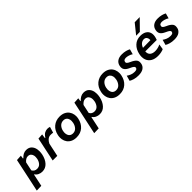

<svg xmlns="http://www.w3.org/2000/svg" viewBox="223 -2163 3743 3743"><g transform="rotate(-45 2095.0 -291.0)"><path d="M-25 196Q-13.5 142.5 -2.5 89.5Q9 37 22 -24.5L73.5 -267Q84.5 -319 97 -377.5Q109 -435.5 122.5 -498L236 -504.5L226.5 -436.5H237.5Q266 -469.5 303.5 -490.2Q341 -511 385 -511Q456 -511 497 -471.2Q538 -431.5 550.5 -366.5Q555.5 -338 555.5 -308Q555.5 -268.5 547 -226Q524.5 -119 464.5 -53.2Q404.5 12.5 315 12.5Q268.5 12.5 228 -7Q187.5 -26.5 165.5 -62.5H157L147.5 -18Q135.5 38.5 125 88.5Q114.5 138 103 192ZM280 -98.5Q338 -98.5 372 -137.8Q406 -177 418.5 -236Q423.5 -261.5 423.5 -284.5Q423.5 -301.5 421 -317.5Q414 -355 390.2 -378.5Q366.5 -402 324.5 -402Q294.5 -402 267.2 -385.5Q240 -369 216.5 -340L178 -159Q210 -98.5 280 -98.5Z M609 0Q620.5 -54 631.5 -104.5Q642 -154.5 655 -217L665.5 -266.5Q676.5 -318.5 689 -377Q701.5 -435.5 714.5 -498L823 -504.5L810 -414H821Q859.5 -475 899 -493Q938.5 -511 972.5 -511Q989 -511 1005.8 -508Q1022.5 -505 1035 -500.5L998 -377Q979 -380.5 963 -381.5Q947 -382.5 929.5 -382.5Q911 -382.5 888.5 -374.8Q866 -367 842.2 -344.5Q818.5 -322 795.5 -278L781 -210.5Q769 -153.5 758.5 -104Q748 -54.5 736 0Z M1261 12.5Q1191.5 12.5 1142.5 -11.5Q1093.5 -35.5 1064.8 -76.5Q1036 -117.5 1027.5 -169Q1024 -191 1024 -213.5Q1024 -244 1030.5 -276Q1053.5 -387.5 1128 -449.2Q1202.5 -511 1308 -511Q1375.5 -511 1424.5 -487.5Q1473.5 -464 1502.8 -423.2Q1532 -382.5 1541 -331Q1545 -308.5 1545 -285.5Q1545 -255 1538 -223Q1515.5 -115.5 1443 -51.5Q1370.5 12.5 1261 12.5ZM1265 -92.5Q1323.5 -92.5 1360.8 -134.2Q1398 -176 1410 -235.5Q1415.5 -261 1415.5 -284.5Q1415.5 -303 1412 -320.5Q1403.5 -359 1377 -382.5Q1350.5 -406 1306.5 -406Q1248.5 -406 1209.8 -365.5Q1171 -325 1158.5 -263Q1153.5 -239.5 1153.5 -217.5Q1153.5 -197.5 1157.5 -179.5Q1165.5 -140.5 1192.5 -116.5Q1219.5 -92.5 1265 -92.5Z M1558 196Q1569.5 142.5 1580.5 89.5Q1592 37 1605 -24.5L1656.5 -267Q1667.5 -319 1680 -377.5Q1692 -435.5 1705.5 -498L1819 -504.5L1809.5 -436.5H1820.5Q1849 -469.5 1886.5 -490.2Q1924 -511 1968 -511Q2039 -511 2080 -471.2Q2121 -431.5 2133.5 -366.5Q2138.5 -338 2138.5 -308Q2138.5 -268.5 2130 -226Q2107.5 -119 2047.5 -53.2Q1987.5 12.5 1898 12.5Q1851.5 12.5 1811 -7Q1770.5 -26.5 1748.5 -62.5H1740L1730.5 -18Q1718.5 38.5 1708 88.5Q1697.5 138 1686 192ZM1863 -98.5Q1921 -98.5 1955 -137.8Q1989 -177 2001.5 -236Q2006.5 -261.5 2006.5 -284.5Q2006.5 -301.5 2004 -317.5Q1997 -355 1973.2 -378.5Q1949.5 -402 1907.5 -402Q1877.5 -402 1850.2 -385.5Q1823 -369 1799.5 -340L1761 -159Q1793 -98.5 1863 -98.5Z M2451 12.5Q2381.5 12.5 2332.5 -11.5Q2283.5 -35.5 2254.8 -76.5Q2226 -117.5 2217.5 -169Q2214 -191 2214 -213.5Q2214 -244 2220.5 -276Q2243.5 -387.5 2318 -449.2Q2392.5 -511 2498 -511Q2565.5 -511 2614.5 -487.5Q2663.5 -464 2692.8 -423.2Q2722 -382.5 2731 -331Q2735 -308.5 2735 -285.5Q2735 -255 2728 -223Q2705.5 -115.5 2633 -51.5Q2560.5 12.5 2451 12.5ZM2455 -92.5Q2513.5 -92.5 2550.8 -134.2Q2588 -176 2600 -235.5Q2605.5 -261 2605.5 -284.5Q2605.5 -303 2602 -320.5Q2593.5 -359 2567 -382.5Q2540.5 -406 2496.5 -406Q2438.5 -406 2399.8 -365.5Q2361 -325 2348.5 -263Q2343.5 -239.5 2343.5 -217.5Q2343.5 -197.5 2347.5 -179.5Q2355.5 -140.5 2382.5 -116.5Q2409.5 -92.5 2455 -92.5Z M2966 12.5Q2899.5 12.5 2849.8 -2.5Q2800 -17.5 2767.5 -37.5L2798.5 -148Q2829.5 -125 2870.8 -108Q2912 -91 2960.5 -91Q2988.5 -91 3008.2 -97.8Q3028 -104.5 3034.5 -128Q3036 -133.5 3036 -138.5Q3036 -155 3020.5 -169Q3000.5 -187 2942.5 -212.5Q2877 -241.5 2850.5 -280.5Q2832.5 -306.5 2832.5 -342.5Q2832.5 -360.5 2837 -381Q2850.5 -444 2898.5 -477.2Q2946.5 -510.5 3023 -510.5Q3082 -510.5 3129.5 -497.8Q3177 -485 3206.5 -467.5L3177 -361Q3147 -383 3105.2 -395.2Q3063.5 -407.5 3036 -407.5Q3013.5 -407.5 2992.8 -399.5Q2972 -391.5 2965.5 -364Q2964 -358.5 2964 -353Q2964 -338.5 2974 -326Q2987.5 -308.5 3038 -286Q3111 -254.5 3144.5 -216.5Q3168 -189 3168 -147.5Q3168 -130.5 3164 -111Q3152.5 -55 3104 -21.2Q3055.5 12.5 2966 12.5Z M3505 12.5Q3417.5 12.5 3358.5 -22.5Q3299.5 -57.5 3276 -121.5Q3262.5 -158 3262.5 -202Q3262.5 -235 3270 -272Q3292.5 -380.5 3361.8 -445.5Q3431 -510.5 3533.5 -510.5Q3609.5 -510.5 3657.2 -481.8Q3705 -453 3722.5 -402Q3731 -376 3731 -346Q3731 -317.5 3723 -284.5Q3715 -253.5 3705.5 -227H3389Q3388.5 -219 3388.5 -211.5Q3388.5 -157.5 3423 -127.5Q3462 -93.5 3531.5 -93.5Q3564.5 -93.5 3605 -102.5Q3645.5 -111.5 3678 -129.5L3661 -18.5Q3641 -7.5 3598.8 2.5Q3556.5 12.5 3505 12.5ZM3535.5 -416Q3497 -416 3461.8 -389.8Q3426.5 -363.5 3406.5 -308L3614.5 -311.5Q3615.5 -320 3615.5 -328Q3615.5 -360.5 3599 -385.5Q3578.5 -416 3535.5 -416ZM3479.5 -569.5Q3521 -621 3562.5 -672.5Q3603.5 -723 3645 -774.5L3785.5 -777.5Q3733.5 -724 3683 -672.5Q3632.5 -621 3583.5 -571Z M3955.5 12.5Q3889 12.5 3839.2 -2.5Q3789.5 -17.5 3757 -37.5L3788 -148Q3819 -125 3860.2 -108Q3901.5 -91 3950 -91Q3978 -91 3997.8 -97.8Q4017.5 -104.5 4024 -128Q4025.5 -133.5 4025.5 -138.5Q4025.5 -155 4010 -169Q3990 -187 3932 -212.5Q3866.5 -241.5 3840 -280.5Q3822 -306.5 3822 -342.5Q3822 -360.5 3826.5 -381Q3840 -444 3888 -477.2Q3936 -510.5 4012.5 -510.5Q4071.5 -510.5 4119 -497.8Q4166.5 -485 4196 -467.5L4166.5 -361Q4136.5 -383 4094.8 -395.2Q4053 -407.5 4025.5 -407.5Q4003 -407.5 3982.2 -399.5Q3961.5 -391.5 3955 -364Q3953.5 -358.5 3953.5 -353Q3953.5 -338.5 3963.5 -326Q3977 -308.5 4027.5 -286Q4100.5 -254.5 4134 -216.5Q4157.5 -189 4157.5 -147.5Q4157.5 -130.5 4153.5 -111Q4142 -55 4093.5 -21.2Q4045 12.5 3955.5 12.5Z"/></g></svg>

Font: Heraclito SemiBold
Style: Italic
Weight: 600
Italic angle: -12°
Designer: Kostas Bartsokas (font) & Cristiano Sobral (main changes)
Foundry: Kostas Bartsokas (font) & Cristiano Sobral (main changes)
Version: Version 1.00;July 8, 2020;FontCreator 13.0.0.2655 64-bit